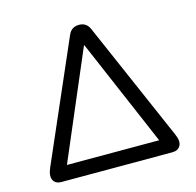

<svg xmlns="http://www.w3.org/2000/svg" viewBox="-103 -812 938 919"><g transform="rotate(-15 365.5 -352.5)"><path d="M91 0Q61 0 50.5 -21.5Q40 -43 56 -80L313 -670Q328 -705 366 -705Q403 -705 418 -670L675 -80Q692 -42 680.5 -21Q669 0 640 0ZM364 -604 137 -72H594L366 -604Z"/></g></svg>

Font: Chiron GoRound TC N
Style: Regular
Weight: 350
Designer: Ryoko NISHIZUKA 西塚涼子 (kana, bopomofo & ideographs); Paul D. Hunt (Latin, Greek & Cyrillic); Sandoll Communications 산돌커뮤니
Foundry: Adobe
Version: Version 1.000;hotconv 1.1.1;makeotfexe 2.6.0